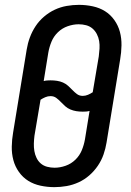

<svg xmlns="http://www.w3.org/2000/svg" viewBox="-20 -763 540 791"><path d="M204 8Q175 8 147 2Q119 -4 96.5 -18Q74 -32 58 -54.5Q42 -77 35 -103.5Q28 -130 28.5 -159Q29 -188 34 -217L90 -559Q94 -584 103 -608.5Q112 -633 126.5 -655Q141 -677 161.5 -694.5Q182 -712 205.5 -723Q229 -734 254.5 -738.5Q280 -743 305 -743Q334 -743 362 -737Q390 -731 412.5 -717Q435 -703 451 -680.5Q467 -658 474 -631.5Q481 -605 480.5 -576Q480 -547 475 -518L419 -176Q415 -151 406.5 -126.5Q398 -102 383 -80Q368 -58 348 -40.5Q328 -23 304 -12Q280 -1 254.5 3.5Q229 8 204 8ZM321 -368Q332 -368 342.5 -372.5Q353 -377 362 -383L387 -531Q389 -547 390 -563Q391 -579 388.5 -594Q386 -609 379 -622.5Q372 -636 361 -645.5Q350 -655 335 -659Q320 -663 304 -663Q282 -663 259 -655Q236 -647 218.5 -630Q201 -613 192 -591Q183 -569 179 -546L160 -429Q167 -431 174 -431.5Q181 -432 188 -432Q202 -432 215 -430Q228 -428 239.5 -423Q251 -418 260.5 -409.5Q270 -401 278.5 -392Q287 -383 297 -375.5Q307 -368 321 -368ZM205 -72Q227 -72 250 -80Q273 -88 290.5 -105Q308 -122 317 -144Q326 -166 330 -189L349 -306Q342 -304 335 -303.5Q328 -303 321 -303Q307 -303 294.5 -305Q282 -307 270 -312Q258 -317 248.5 -325.5Q239 -334 230.5 -343Q222 -352 212 -359.5Q202 -367 188 -367Q177 -367 166.5 -362.5Q156 -358 147 -352L122 -204Q120 -188 119.5 -172Q119 -156 121.5 -141Q124 -126 130.5 -112.5Q137 -99 148 -89.5Q159 -80 174 -76Q189 -72 205 -72Z"/></svg>

Font: Iosevka Term Curly Md Obl
Style: Regular
Weight: 500
Italic angle: -9°
Designer: Belleve Invis
Foundry: Belleve Invis
Version: Version 32.3.0